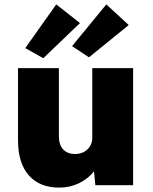

<svg xmlns="http://www.w3.org/2000/svg" viewBox="-20 -843 698 874"><path d="M250 11Q160 11 111 -45Q62 -101 62 -204V-533H248V-223Q248 -184 267.5 -163Q287 -142 321 -142Q356 -142 378 -163Q400 -184 400 -216V-533H586V0H414L408 -63Q381 -29 339.5 -9Q298 11 250 11ZM177 -578 95 -624 236 -823 344 -738ZM385 -582 308 -633 464 -823 566 -729Z"/></svg>

Font: Lexend Deca ExtraBold
Style: Regular
Weight: 800
Designer: Bonnie Shaver-Troup, Thomas Jockin
Foundry: Lexend
Version: Version 1.008; ttfautohint (v1.8.4.7-5d5b)